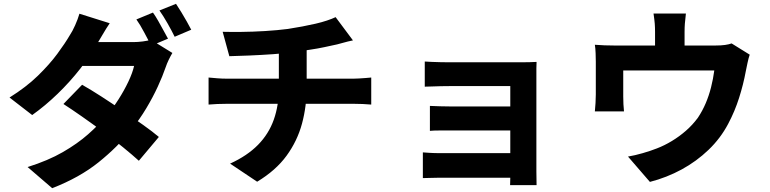

<svg xmlns="http://www.w3.org/2000/svg" viewBox="-20 -892 4040 1008"><path d="M783 -826Q796 -808 810.5 -782.5Q825 -757 838.5 -732Q852 -707 862 -689L774 -652Q758 -682 737 -722Q716 -762 696 -790ZM904 -872Q917 -853 932 -828Q947 -803 961 -778.5Q975 -754 984 -736L897 -699Q882 -730 859.5 -769.5Q837 -809 817 -837ZM411 -447Q457 -421 512 -385.5Q567 -350 624 -311Q681 -272 731 -236.5Q781 -201 814 -173L709 -48Q676 -78 627 -118Q578 -158 521.5 -200Q465 -242 410 -280.5Q355 -319 313 -346ZM885 -614Q876 -599 866 -578.5Q856 -558 849 -537Q834 -493 808.5 -437.5Q783 -382 748 -323.5Q713 -265 668 -209Q597 -120 497.5 -40Q398 40 254 96L125 -15Q233 -49 310 -93.5Q387 -138 442.5 -187Q498 -236 540 -285Q572 -323 602 -370Q632 -417 654 -463.5Q676 -510 684 -546H355L405 -671H680Q704 -671 730 -674.5Q756 -678 773 -683ZM556 -770Q537 -742 518.5 -710Q500 -678 490 -662Q455 -600 401.5 -531.5Q348 -463 283 -400Q218 -337 149 -288L30 -380Q118 -435 179 -494.5Q240 -554 281 -609.5Q322 -665 347 -708Q360 -727 374.5 -759.5Q389 -792 397 -820Z M1149 -725Q1188 -724 1247 -724.5Q1306 -725 1371.5 -729Q1437 -733 1491 -740Q1530 -746 1567 -753Q1604 -760 1636.5 -767.5Q1669 -775 1696 -784Q1723 -793 1742 -802L1833 -680Q1804 -674 1783.5 -668Q1763 -662 1750 -659Q1718 -652 1683 -644.5Q1648 -637 1610.5 -631.5Q1573 -626 1535 -620Q1478 -612 1413 -607.5Q1348 -603 1287.5 -600.5Q1227 -598 1184 -597ZM1188 -33Q1278 -74 1334.5 -131.5Q1391 -189 1417.5 -264Q1444 -339 1444 -430Q1444 -430 1444 -450.5Q1444 -471 1444 -515Q1444 -559 1444 -631L1590 -647Q1590 -620 1590 -591Q1590 -562 1590 -533.5Q1590 -505 1590 -482.5Q1590 -460 1590 -446.5Q1590 -433 1590 -433Q1590 -334 1565.5 -243Q1541 -152 1484.5 -74.5Q1428 3 1330 62ZM1075 -485Q1097 -483 1121 -481Q1145 -479 1169 -479Q1182 -479 1221 -479Q1260 -479 1316 -479Q1372 -479 1435.5 -479Q1499 -479 1563.5 -479Q1628 -479 1684.5 -479Q1741 -479 1781 -479Q1821 -479 1836 -479Q1847 -479 1864.5 -480Q1882 -481 1900.5 -482.5Q1919 -484 1929 -485V-343Q1908 -345 1884 -346Q1860 -347 1838 -347Q1825 -347 1785 -347Q1745 -347 1688.5 -347Q1632 -347 1567 -347Q1502 -347 1437.5 -347Q1373 -347 1316.5 -347Q1260 -347 1221 -347Q1182 -347 1170 -347Q1147 -347 1121 -346Q1095 -345 1075 -343Z M2210 -569Q2224 -568 2247 -567Q2270 -566 2295 -565.5Q2320 -565 2340 -565Q2367 -565 2405 -565Q2443 -565 2486.5 -565Q2530 -565 2573 -565Q2616 -565 2653.5 -565Q2691 -565 2716 -565Q2734 -565 2759 -565.5Q2784 -566 2797 -567Q2796 -556 2796 -533.5Q2796 -511 2796 -494Q2796 -484 2796 -448.5Q2796 -413 2796 -363Q2796 -313 2796 -257Q2796 -201 2796 -147.5Q2796 -94 2796 -53Q2796 -12 2796 8Q2796 20 2796.5 43Q2797 66 2797 80H2658Q2659 67 2659 41.5Q2659 16 2659 1Q2659 -24 2659 -64Q2659 -104 2659 -151Q2659 -198 2659 -245Q2659 -292 2659 -333.5Q2659 -375 2659 -403.5Q2659 -432 2659 -440Q2649 -440 2627.5 -440Q2606 -440 2577.5 -440Q2549 -440 2517 -440Q2485 -440 2452.5 -440Q2420 -440 2391 -440Q2362 -440 2340 -440Q2320 -440 2294.5 -439.5Q2269 -439 2246 -438Q2223 -437 2210 -437ZM2237 -336Q2258 -335 2290.5 -334Q2323 -333 2352 -333Q2364 -333 2394 -333Q2424 -333 2464 -333Q2504 -333 2546 -333Q2588 -333 2626 -333Q2664 -333 2690 -333Q2716 -333 2723 -333V-207Q2716 -207 2690 -207Q2664 -207 2626 -207Q2588 -207 2546 -207Q2504 -207 2464 -207Q2424 -207 2394 -207Q2364 -207 2352 -207Q2323 -207 2289.5 -207Q2256 -207 2237 -205ZM2200 -92Q2212 -91 2236 -89.5Q2260 -88 2287 -88Q2303 -88 2338 -88Q2373 -88 2418.5 -88Q2464 -88 2513 -88Q2562 -88 2606 -88Q2650 -88 2681.5 -88Q2713 -88 2724 -88V41Q2710 41 2677 41Q2644 41 2599.5 41Q2555 41 2507.5 41Q2460 41 2415 41Q2370 41 2336 41Q2302 41 2287 41Q2266 41 2239 42Q2212 43 2200 43Z M3581 -821Q3577 -787 3575.5 -767.5Q3574 -748 3574 -724Q3574 -711 3574 -683.5Q3574 -656 3574 -626.5Q3574 -597 3574 -577H3419Q3419 -600 3419 -629.5Q3419 -659 3419 -685Q3419 -711 3419 -724Q3419 -748 3417.5 -767.5Q3416 -787 3411 -821ZM3916 -605Q3910 -588 3904.5 -562Q3899 -536 3896 -521Q3889 -483 3880 -447.5Q3871 -412 3860 -377.5Q3849 -343 3835 -309.5Q3821 -276 3803 -242Q3763 -166 3700 -105.5Q3637 -45 3559 -2.5Q3481 40 3392 63L3277 -70Q3313 -76 3354.5 -88Q3396 -100 3429 -113Q3468 -128 3507 -151.5Q3546 -175 3581 -205.5Q3616 -236 3644 -274Q3668 -310 3685 -350Q3702 -390 3713 -433.5Q3724 -477 3730 -522H3252Q3252 -509 3252 -491Q3252 -473 3252 -452.5Q3252 -432 3252 -414.5Q3252 -397 3252 -385Q3252 -367 3253 -345Q3254 -323 3256 -307H3103Q3105 -327 3106.5 -351Q3108 -375 3108 -396Q3108 -408 3108 -431.5Q3108 -455 3108 -481Q3108 -507 3108 -530.5Q3108 -554 3108 -569Q3108 -586 3107 -612.5Q3106 -639 3103 -657Q3130 -655 3154 -654Q3178 -653 3208 -653H3734Q3766 -653 3786.5 -656Q3807 -659 3821 -664Z"/></svg>

Font: Noto Sans JP ExtraBold
Style: Regular
Weight: 800
Designer: Ryoko NISHIZUKA  (kana, bopomofo & ideographs); Paul D. Hunt (Latin, Greek & Cyrillic); Sandoll Communications , Soo-you
Foundry: Adobe
Version: Version 2.004-H2;hotconv 1.0.118;makeotfexe 2.5.65603